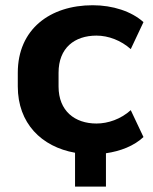

<svg xmlns="http://www.w3.org/2000/svg" viewBox="-20 -569 576 722"><path d="M378.4 132.8V7.3C433.1 -0.5 484.4 -20.5 519.5 -53.7L471.7 -154.8C434.6 -121.1 386.2 -104.5 342.8 -104.5C261.2 -104.5 200.2 -151.9 200.2 -243.7V-295.4C200.2 -389.2 260.7 -435.1 342.8 -435.1C387.7 -435.1 435.1 -417 471.7 -384.3L519.5 -485.8C474.6 -526.4 403.8 -549.3 328.6 -549.3C168.5 -549.3 46.9 -459.5 46.9 -295.4V-244.1C46.9 -105.5 135.7 -17.1 262.2 5.4V132.8Z"/></svg>

Font: Winston
Style: Bold
Weight: 700
Designer: Vernon Adams, Kim Jin-seong, David Berlow, Cristiano Sobral
Foundry: The Winston Project Authors
Version: Version 3.004